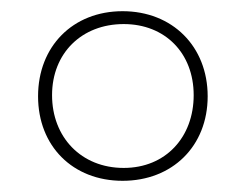

<svg xmlns="http://www.w3.org/2000/svg" viewBox="-20 -744 440 343"><path d="M199 -421C288 -421 351 -483 351 -572C351 -661 288 -724 199 -724C110 -724 48 -661 48 -572C48 -483 110 -421 199 -421ZM201 -444C125 -444 73 -499 73 -574C73 -649 126 -701 201 -701C275 -701 326 -649 326 -574C326 -499 276 -444 201 -444Z"/></svg>

Font: Noto Serif Gurmukhi Thin
Style: Regular
Weight: 100
Designer: Vaibhav Singh and the Monotype Design Team
Foundry: Monotype Imaging Inc.
Version: Version 2.004